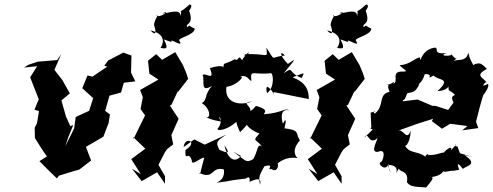

<svg xmlns="http://www.w3.org/2000/svg" viewBox="-20 -778 2174 847"><path d="M281 -172 303 -226 290 -222 271 -264 251 -335 288 -366 255 -425 219 -471 214 -456 250 -539 232 -513 147 -506 105 -492 86 -480 144 -486 113 -437 151 -340 132 -294 152 -288 143 -233 133 -215 134 -169C151 -142 168 -114 187 -88L154 -67C179 -41 205 -16 231 9L240 -3C271 -12 299 -22 330 -30L382 -70L359 -130L436 -175L459 -235L465 -273L444 -289L463 -356L514 -370L526 -413L577 -419L558 -458L560 -533L524 -546L457 -511L440 -488L453 -484L388 -440L366 -445L343 -389L391 -345L373 -289L314 -262L307 -211L268 -133Z M708 0 679 -51 708 -107 717 -120 744 -141 736 -182 768 -254 729 -313 736 -315 766 -379 764 -371 810 -430 802 -455 787 -491 753 -548 695 -514 669 -539 633 -510 639 -453 679 -427 598 -381 610 -349 600 -297 620 -269 569 -165 568 -173 621 -122 559 -76 601 -10 562 -34 605 21 673 -18 708 33ZM738 -592C720 -617 794 -563 772 -597C758 -611 838 -621 839 -652C812 -662 820 -672 806 -658C794 -677 840 -665 813 -734C785 -695 845 -758 816 -758C753 -701 788 -756 776 -705C779 -745 721 -718 697 -719C738 -739 686 -695 670 -710C687 -716 651 -684 662 -657C654 -687 685 -599 644 -644C719 -626 698 -580 688 -567C718 -560 722 -566 703 -604Z M1043 -90C1013 -53 981 -84 970 -137C994 -102 991 -99 948 -117C928 -155 940 -157 978 -184L883 -140L837 -163L790 -129C795 -179 858 -153 798 -116C796 -58 809 -118 826 -71C824 -41 867 -86 881 -82C859 -4 866 -7 857 -16C928 18 909 -47 969 -30C963 -35 983 7 935 28C1021 18 964 21 1062 10C1047 27 1086 -20 1081 23C1072 32 1141 -13 1127 37C1122 7 1119 2 1147 -45C1196 -58 1152 -22 1176 -33C1213 -8 1210 -75 1200 -54C1198 -47 1227 -90 1292 -81C1255 -120 1316 -170 1303 -159C1282 -190 1306 -204 1234 -212C1234 -202 1251 -278 1229 -234C1228 -224 1205 -304 1255 -291C1236 -304 1227 -280 1144 -274C1143 -278 1168 -292 1122 -307C1100 -316 1111 -303 1084 -288C1091 -310 1039 -327 1092 -330C1025 -307 969 -332 979 -395C1026 -401 1067 -447 1036 -440C1073 -451 1076 -424 1089 -421C1083 -475 1094 -446 1174 -455C1185 -459 1194 -393 1158 -367C1144 -424 1184 -376 1187 -363V-372C1239 -362 1290 -351 1342 -341C1344 -413 1288 -428 1271 -437C1327 -458 1324 -462 1311 -434C1245 -458 1280 -488 1232 -455C1288 -524 1288 -522 1250 -496C1211 -535 1215 -558 1237 -533C1169 -528 1199 -501 1155 -568C1160 -520 1162 -538 1100 -539C1061 -541 1048 -538 1067 -528C1097 -571 1053 -527 1048 -512C1030 -543 1033 -503 1016 -517C966 -489 968 -507 965 -479C967 -491 929 -486 906 -477C931 -414 884 -462 874 -446C885 -423 860 -366 915 -399C878 -357 897 -338 870 -323C905 -303 913 -258 890 -260C913 -252 913 -249 955 -242C931 -286 975 -250 939 -209C947 -194 1005 -218 1031 -249C1019 -253 1019 -237 1039 -195C1081 -236 1079 -243 1064 -238C1074 -202 1146 -179 1127 -192C1090 -150 1107 -171 1138 -129C1114 -153 1118 -109 1097 -76C1065 -60 1073 -62 1009 -109Z M1487 0 1458 -51 1487 -107 1496 -120 1523 -141 1515 -182 1547 -254 1508 -313 1515 -315 1545 -379 1543 -371 1589 -430 1581 -455 1566 -491 1532 -548 1474 -514 1448 -539 1412 -510 1418 -453 1458 -427 1377 -381 1389 -349 1379 -297 1399 -269 1348 -165 1347 -173 1400 -122 1338 -76 1380 -10 1341 -34 1384 21 1452 -18 1487 33ZM1517 -592C1499 -617 1573 -563 1551 -597C1537 -611 1617 -621 1618 -652C1591 -662 1599 -672 1585 -658C1573 -677 1619 -665 1592 -734C1564 -695 1624 -758 1595 -758C1532 -701 1567 -756 1555 -705C1558 -745 1500 -718 1476 -719C1517 -739 1465 -695 1449 -710C1466 -716 1430 -684 1441 -657C1433 -687 1464 -599 1423 -644C1498 -626 1477 -580 1467 -567C1497 -560 1501 -566 1482 -604Z M2067 -85 2009 -102 1998 -132C1968 -132 2016 -161 1969 -115C1984 -151 1906 -87 1954 -102C1938 -114 1911 -92 1872 -94C1877 -70 1871 -117 1856 -87C1819 -116 1782 -95 1761 -147C1761 -120 1789 -138 1792 -202C1773 -151 1760 -213 1735 -201L1821 -232L1891 -254L1885 -244L1930 -210L1966 -232L2042 -222L2019 -203L2090 -213L2080 -241C2086 -267 2105 -340 2116 -372C2083 -321 2144 -389 2133 -408C2084 -383 2136 -430 2126 -414C2116 -435 2069 -443 2128 -474C2103 -498 2097 -512 2044 -478C2089 -488 2058 -487 2046 -546C2036 -501 1997 -520 1980 -508C2007 -536 2001 -496 1969 -542C1994 -530 1902 -527 1950 -544C1879 -536 1925 -573 1893 -567C1832 -555 1834 -485 1833 -525C1807 -521 1791 -494 1743 -490C1760 -470 1788 -463 1756 -462C1701 -465 1742 -416 1715 -409C1727 -445 1729 -407 1681 -403C1714 -409 1679 -415 1699 -373C1645 -361 1679 -313 1634 -277C1614 -292 1660 -292 1615 -281L1618 -217C1602 -193 1658 -236 1587 -171C1605 -204 1605 -133 1646 -169C1638 -146 1615 -105 1647 -108C1686 -126 1671 -72 1662 -64C1639 -58 1684 -16 1693 -56C1693 -23 1717 5 1689 -50C1765 -54 1705 24 1739 -34C1744 -18 1785 -26 1775 26C1788 41 1793 46 1860 49C1890 13 1900 -1 1871 4C1940 0 1929 -30 1942 -20C2007 -31 1949 -18 2006 -29C1992 -63 2003 -58 2022 -33C2036 -47 2093 -51 2029 -94ZM1981 -326 1957 -293 1901 -311H1888L1822 -339L1756 -331C1763 -347 1761 -323 1776 -366C1797 -374 1809 -364 1830 -406C1814 -404 1840 -403 1854 -451C1902 -452 1850 -421 1893 -445C1913 -421 1975 -436 1910 -376C1983 -380 1950 -431 1960 -380C2019 -342 1956 -374 1980 -327Z"/></svg>

Font: Asimov Aggro
Style: It
Weight: 500
Designer: Google
Version: Version 2.000980; 2014